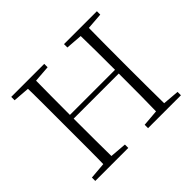

<svg xmlns="http://www.w3.org/2000/svg" viewBox="-160 -946 1168 1168"><g transform="rotate(-45 424.5 -361.5)"><path d="M56 0V-29L188 -40H206L340 -29V0ZM162 0Q164 -83 164 -166Q164 -249 164 -333V-390Q164 -474 164 -557.5Q164 -641 162 -723H233Q232 -641 231.5 -557.5Q231 -474 231 -390V-368Q231 -258 231.5 -170.5Q232 -83 233 0ZM198 -361V-393H653V-361ZM510 0V-29L643 -40H662L793 -29V0ZM616 0Q618 -83 618.5 -170.5Q619 -258 619 -368V-390Q619 -474 618.5 -557.5Q618 -641 616 -723H687Q686 -641 685.5 -557.5Q685 -474 685 -390V-333Q685 -249 685.5 -166Q686 -83 687 0ZM56 -694V-723H340V-694L206 -684H188ZM510 -694V-723H793V-694L662 -684H643Z"/></g></svg>

Font: Source Han Serif JP VF
Style: Regular
Weight: 250
Designer: Ryoko NISHIZUKA 西塚涼子 (kana & ideographs); Frank Grießhammer (Latin, Greek & Cyrillic); Wenlong ZHANG 张文龙 (bopomofo); San
Foundry: Adobe
Version: Version 2.001;hotconv 1.1.0;makeotfexe 2.6.0